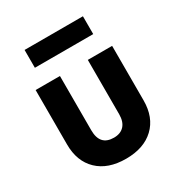

<svg xmlns="http://www.w3.org/2000/svg" viewBox="-181 -890 962 1026"><g transform="rotate(-30 300.0 -377.5)"><path d="M300 10Q189 10 126.5 -50Q64 -110 64 -214V-550H214V-215Q214 -120 300 -120Q341 -120 363.5 -144.5Q386 -169 386 -215V-550H536V-214Q536 -109 473 -49.5Q410 10 300 10ZM120 -655V-765H480V-655Z"/></g></svg>

Font: NKDuy Mono ExtraBold
Style: Regular
Weight: 800
Monospace: yes
Designer: NKDuy
Foundry: NKDuy
Version: Version 2.251; ttfautohint (v1.8.4.7-5d5b)